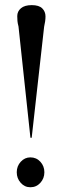

<svg xmlns="http://www.w3.org/2000/svg" viewBox="-20 -744 251 768"><path d="M107 -723.5Q136 -723.5 149 -710.5Q162 -697.5 162 -678.5Q162 -660 156.5 -637L107 -195Q106 -192 104 -192Q102.5 -192 101.5 -195L54 -638Q50.5 -651.5 49.8 -660Q49 -668.5 49 -679.5Q49 -698.5 63.8 -711Q78.5 -723.5 107 -723.5ZM101.5 5Q78.5 5 62.8 -12.8Q47 -30.5 47 -55Q47 -79.5 63 -97Q79 -114.5 101.5 -114.5Q125.5 -114.5 141.5 -97Q157.5 -79.5 157.5 -55Q157.5 -30.5 141.5 -12.8Q125.5 5 101.5 5Z"/></svg>

Font: Fraunces 144pt S000
Style: Regular
Weight: 400
Version: Version 1.000; ttfautohint (v1.8.3)